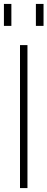

<svg xmlns="http://www.w3.org/2000/svg" viewBox="-31 -959 242 979"><path d="M-11 -827V-939H27V-827ZM152 -827V-939H191V-827ZM71 0V-729H109V0Z"/></svg>

Font: Mona Sans Expanded ExtraLight
Style: Regular
Weight: 200
Width: 7
Designer: Deni Anggara
Foundry: GitHub
Version: Version 1.001;gftools[0.9.33]